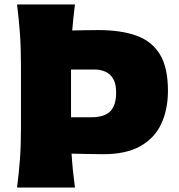

<svg xmlns="http://www.w3.org/2000/svg" viewBox="-20 -838 800 858"><path d="M56.2 0Q64.5 -64.9 69.1 -126.2Q73.7 -187.5 73.7 -265.1V-543.9Q73.7 -624 69.1 -687.5Q64.5 -751 56.2 -817.9H314.9Q311 -788.1 308.1 -759.3Q305.2 -730.5 302.7 -701.7Q328.1 -702.1 356.4 -702.9Q384.8 -703.6 418.5 -703.6Q521 -703.6 590.3 -678.5Q659.7 -653.3 695.1 -594.2Q730.5 -535.2 730.5 -432.6Q730.5 -349.1 700.9 -285.2Q671.4 -221.2 607.7 -185.1Q543.9 -148.9 441.4 -148.9Q408.7 -148.9 370.1 -149.9Q331.5 -150.9 299.8 -151.4Q302.2 -112.8 305.9 -75.9Q309.6 -39.1 314.9 0ZM297.4 -314H388.2Q446.3 -314 472.7 -340.6Q499 -367.2 499 -424.3Q499 -464.4 485.4 -486.6Q471.7 -508.8 450 -518.1Q428.2 -527.3 403.3 -527.3H297.4Z"/></svg>

Font: Pinar-DS1-FD ExtraBold
Style: Regular
Weight: 800
Designer: Amin Abedi
Version: Version 2.000